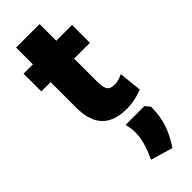

<svg xmlns="http://www.w3.org/2000/svg" viewBox="-335 -710 1109 1109"><g transform="rotate(-45 220.0 -155.5)"><path d="M222 83H376C376 85 401 111 401 113C400 220 373 287 319 369L184 329C219 255 232 203 232 151C232 136 232 121 222 83ZM425 -4C395 9 347 23 293 23C131 23 91 -77 91 -192V-398H15V-543H91V-680H283V-544H412V-398H283V-217C283 -150 293 -126 343 -126C366 -126 385 -132 410 -144Z"/></g></svg>

Font: Repo Black
Style: Regular
Weight: 900
Designer: Stefan Peev
Foundry: Context Ltd
Version: Version 1.502